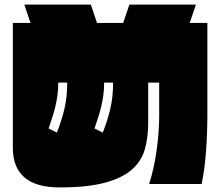

<svg xmlns="http://www.w3.org/2000/svg" viewBox="-20 -757 960 837"><path d="M859 45H630Q640 15 648.5 -22.5Q657 -60 662.5 -99.5Q668 -139 671 -178Q674 -217 674 -252V-397H626V-220Q626 -157 611 -105Q596 -53 553.5 -16.5Q511 20 435.5 40Q360 60 240 60Q36 60 36 -113V-657H113L86 -737H376L403 -657H517L544 -737H834L807 -657H884V-258Q884 -219 882.5 -177Q881 -135 878 -95Q875 -55 870 -19Q865 17 859 45ZM192 -197 228 -179Q248 -229 260.5 -281Q273 -333 273 -397H234Q234 -365 230 -338Q226 -311 220 -287Q214 -263 206.5 -241Q199 -219 192 -197ZM392 -197 428 -179Q448 -229 460.5 -281Q473 -333 473 -397H434Q434 -365 430 -338Q426 -311 420 -287Q414 -263 406.5 -241Q399 -219 392 -197Z"/></svg>

Font: ChangwonDangamAsac Bold
Style: Regular
Weight: 700
Designer: Choi Chi-young, Lee Youngbeen, Kim Jungjin, Yoon Jihee, Han Dohee
Foundry: YoonDesign Inc.
Version: Version 1.010;Build 20210623